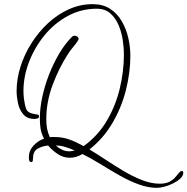

<svg xmlns="http://www.w3.org/2000/svg" viewBox="-20 -744 903 925"><path d="M736 161Q693 161 646 143.5Q599 126 552 99Q505 72 460.5 44.5Q416 17 377 -2Q348 16 316 16Q285 16 258 -2Q231 -20 212 -43Q182 -40 160.5 -27Q139 -14 139 19Q139 23 138 30Q137 37 129 37Q122 35 120.5 28Q119 21 119 14Q119 -18 141 -42Q163 -66 192 -76Q179 -102 175.5 -124Q172 -146 172 -174Q172 -222 183.5 -276Q195 -330 216 -384Q237 -438 265 -485.5Q293 -533 327 -567Q332 -572 339 -572Q346 -572 352 -568Q358 -564 359 -556L356 -549Q346 -533 333 -518Q320 -503 309 -486Q264 -417 233.5 -335Q203 -253 203 -170Q203 -145 206.5 -125.5Q210 -106 220 -83Q225 -84 230.5 -84Q236 -84 241 -84Q282 -84 315.5 -71.5Q349 -59 383 -40Q452 -90 494.5 -162Q537 -234 557 -317.5Q577 -401 577 -482Q577 -513 571.5 -550.5Q566 -588 551.5 -622.5Q537 -657 511.5 -679.5Q486 -702 446 -702Q371 -702 306.5 -667Q242 -632 194.5 -574Q147 -516 120 -446Q93 -376 93 -305Q93 -297 93.5 -288Q94 -279 95 -271Q99 -238 106.5 -218.5Q114 -199 149 -194Q154 -193 161 -192Q168 -191 168 -183Q168 -175 159.5 -173Q151 -171 146 -171Q111 -171 92 -193.5Q73 -216 66.5 -247.5Q60 -279 60 -306Q60 -363 78.5 -422Q97 -481 131 -535Q165 -589 210.5 -631.5Q256 -674 311 -699Q366 -724 426 -724Q476 -724 510.5 -701.5Q545 -679 566.5 -642Q588 -605 598 -561.5Q608 -518 608 -476Q608 -394 586.5 -309.5Q565 -225 521.5 -151Q478 -77 411 -24Q446 -3 487.5 24.5Q529 52 574 79Q619 106 664 123.5Q709 141 749 141Q778 141 795.5 132Q813 123 824 110.5Q835 98 842 89Q849 80 856 80Q863 80 863 88Q863 103 849 116Q835 129 814 139.5Q793 150 772 155.5Q751 161 736 161ZM313 -15Q320 -15 326.5 -16.5Q333 -18 340 -19Q320 -28 296 -35.5Q272 -43 249 -43Q262 -31 278.5 -23Q295 -15 313 -15Z"/></svg>

Font: Licorice
Style: Regular
Weight: 400
Designer: Robert E. Leuschke
Foundry: Robert E. Leuschke
Version: Version 1.010; ttfautohint (v1.8.3)